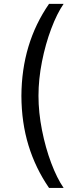

<svg xmlns="http://www.w3.org/2000/svg" viewBox="-20 -757 381 977"><path d="M229.5 -737.3H303.7Q270 -688.5 240.7 -610.8Q211.4 -533.2 193.6 -443.4Q175.8 -353.5 175.8 -269.5Q175.8 -185.5 193.6 -95.2Q211.4 -4.9 240.7 72.8Q270 150.4 303.7 199.2H229.5Q160.6 99.1 125 -17.1Q89.4 -133.3 88.9 -269.5Q90.3 -536.1 229.5 -737.3Z"/></svg>

Font: Pretendard
Style: Regular
Weight: 400
Designer: Base glyphs from Inter by Rasmus Andersson; Hangeul glyphs from Noto Sans CJK(Source Han Sans) by Jang Soo-young and Kan
Foundry: Kil Hyung-jin
Version: Version 1.309